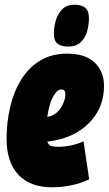

<svg xmlns="http://www.w3.org/2000/svg" viewBox="-20 -786 462 816"><path d="M359 -24Q322 -6 280.5 2Q239 10 202 10Q108 10 58 -43.5Q8 -97 8 -195Q8 -267 23.5 -332.5Q39 -398 71 -449Q103 -500 151.5 -529Q200 -558 265 -558Q343 -558 382.5 -520Q422 -482 422 -421Q422 -337 370.5 -276.5Q319 -216 235 -194Q207 -187 181 -184Q187 -168 199.5 -165Q212 -162 231 -162Q250 -162 277 -167Q304 -172 335 -185ZM242 -406Q223 -406 206 -376Q189 -346 181 -289Q191 -291 197 -293Q226 -305 241.5 -332.5Q257 -360 258 -384Q258 -406 242 -406ZM270 -588Q242 -588 225.5 -599.5Q209 -611 209 -645Q209 -672 217.5 -700Q226 -728 245 -747Q264 -766 297 -766Q325 -766 341.5 -753.5Q358 -741 358 -708Q358 -680 350 -652Q342 -624 322.5 -606Q303 -588 270 -588Z"/></svg>

Font: Georama Condensed Black
Style: Italic
Weight: 900
Width: 3
Italic angle: -9°
Designer: Jean-Baptiste Levee
Foundry: Production Type
Version: Version 1.000